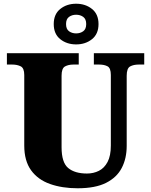

<svg xmlns="http://www.w3.org/2000/svg" viewBox="-20 -999 809 1029"><path d="M396 10Q313 10 248 -13Q183 -36 146.5 -86.5Q110 -137 110 -219V-597Q110 -634 91 -643.5Q72 -653 46 -653H17V-714H402V-653H373Q347 -653 328.5 -643Q310 -633 310 -593V-210Q310 -128 345.5 -98.5Q381 -69 446 -69Q481 -69 510 -83.5Q539 -98 556.5 -131Q574 -164 574 -219V-597Q574 -634 556.5 -643.5Q539 -653 512 -653H483V-714H753V-653H723Q696 -653 677.5 -643Q659 -633 659 -593V-217Q659 -150 632.5 -99Q606 -48 548.5 -19Q491 10 396 10ZM388 -761Q338 -761 303 -789Q268 -817 268 -870Q268 -923 303 -951Q338 -979 388 -979Q438 -979 473 -951Q508 -923 508 -870Q508 -817 473 -789Q438 -761 388 -761ZM388 -820Q410 -820 426 -831.5Q442 -843 442 -870Q442 -897 426 -908.5Q410 -920 388 -920Q366 -920 350 -908.5Q334 -897 334 -870Q334 -843 350 -831.5Q366 -820 388 -820Z"/></svg>

Font: Noto Serif Hentaigana Black
Style: Regular
Weight: 900
Designer: Kazuhiro Yamada
Foundry: nipponia
Version: Version 1.000; ttfautohint (v1.8.4.7-5d5b)